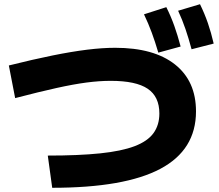

<svg xmlns="http://www.w3.org/2000/svg" viewBox="-20 -875 1040 912"><path d="M732 -625Q717 -676 701 -719.5Q685 -763 664 -807L770 -841Q792 -797 808 -752Q824 -707 838 -654ZM890 -641Q876 -693 861 -737Q846 -781 826 -824L930 -855Q952 -810 967.5 -765Q983 -720 995 -668ZM207 -136Q354 -136 455.5 -146.5Q557 -157 619 -180.5Q681 -204 709 -242.5Q737 -281 737 -336Q737 -416 681.5 -453.5Q626 -491 506 -491Q452 -491 391 -483Q330 -475 248.5 -457Q167 -439 52 -409L22 -564Q138 -593 229.5 -611.5Q321 -630 394 -639Q467 -648 527 -648Q711 -648 811 -569Q911 -490 911 -346Q911 -163 741.5 -73Q572 17 228 17Z"/></svg>

Font: M PLUS 2 ExtraBold
Style: Regular
Weight: 800
Version: Version 1.001